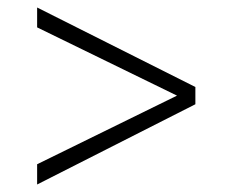

<svg xmlns="http://www.w3.org/2000/svg" viewBox="-20 -506 600 512"><path d="M79 -14V-68L452 -251L79 -433V-486L501 -274V-228Z"/></svg>

Font: Cairo Play Light
Style: Regular
Weight: 300
Version: Version 3.119